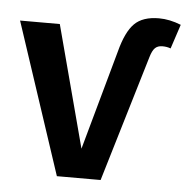

<svg xmlns="http://www.w3.org/2000/svg" viewBox="-46 -624 653 669"><g transform="rotate(5 280.5 -289.5)"><path d="M330 0H177L2 -529H141L254 -103L351 -452Q369 -521 398 -550Q427 -579 484 -579Q521 -579 561 -563L533 -478Q520 -483 504 -483Q488 -483 478.5 -474Q469 -465 462 -441Z"/></g></svg>

Font: Fira Sans Medium
Style: Regular
Weight: 500
Designer: bBox Type GmbH & Carrois Corporate GbR & Edenspiekermann AG
Foundry: bBox Type GmbH & Carrois Corporate GbR & Edenspiekermann AG
Version: Version 4.301